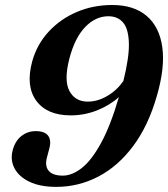

<svg xmlns="http://www.w3.org/2000/svg" viewBox="-20 -734 672 768"><path d="M205 13.5Q140.5 13.5 98.2 -6.8Q56 -27 38.5 -59.8Q21 -92.5 30 -130Q39 -168 64.2 -188.8Q89.5 -209.5 123 -209.5Q159.5 -209.5 173 -190.5Q186.5 -171.5 176.5 -137L168 -105Q158.5 -70 174.8 -50.8Q191 -31.5 231 -31.5Q268.5 -31.5 307.5 -62.2Q346.5 -93 384.2 -162Q422 -231 455.5 -345.5Q418 -312 367.5 -292.2Q317 -272.5 263 -272.5Q168 -272.5 125 -331.2Q82 -390 109 -489Q128 -557 174.8 -607.5Q221.5 -658 287 -686Q352.5 -714 429 -714Q515.5 -714 566.8 -670.2Q618 -626.5 629.2 -545.2Q640.5 -464 607.5 -350.5Q573.5 -231.5 513 -150.2Q452.5 -69 373.5 -27.8Q294.5 13.5 205 13.5ZM257.5 -499.5Q235 -412.5 257.8 -370Q280.5 -327.5 331.5 -327.5Q370 -327.5 408.8 -350Q447.5 -372.5 473.5 -410Q497.5 -506.5 495.5 -563.2Q493.5 -620 471.8 -644.5Q450 -669 413.5 -669Q362.5 -669 321 -626.2Q279.5 -583.5 257.5 -499.5Z"/></svg>

Font: Fraunces 9pt SemiBold
Style: Italic
Weight: 600
Italic angle: -16°
Version: Version 1.000;[b76b70a41]